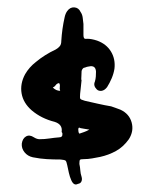

<svg xmlns="http://www.w3.org/2000/svg" viewBox="-20 -541 417 520"><path d="M201 -325Q200 -315 199 -305.5Q198 -296 197 -287Q196 -276 197.5 -273.5Q199 -271 210 -268Q228 -264 245.5 -260Q263 -256 281 -253Q286 -251 292.5 -249Q299 -247 306 -244Q330 -233 336.5 -209.5Q343 -186 329 -164Q314 -143 294 -132Q274 -121 251 -116Q241 -114 229.5 -112Q218 -110 207 -110Q198 -110 196.5 -108Q195 -106 195 -97Q197 -88 197.5 -79.5Q198 -71 201 -62Q203 -55 200.5 -49.5Q198 -44 191 -43Q180 -37 173 -53Q169 -62 166.5 -73Q164 -84 162 -94Q160 -104 157.5 -106Q155 -108 144 -109Q125 -109 107 -110Q89 -111 69 -115Q55 -118 46.5 -128.5Q38 -139 39 -152Q41 -166 50.5 -171.5Q60 -177 72 -169Q80 -164 87 -164Q101 -164 114 -166Q127 -168 140 -169Q150 -169 149 -179Q149 -181 148 -182Q147 -183 147 -184Q150 -204 128 -211Q92 -220 66 -242Q43 -262 38.5 -288Q34 -314 48 -340Q59 -359 77 -373Q89 -383 102.5 -391.5Q116 -400 131 -407Q138 -411 142 -416Q146 -421 146 -430Q148 -463 155 -494Q157 -504 162 -511Q170 -522 181.5 -521Q193 -520 198 -509Q203 -502 204 -493Q205 -484 206 -476V-446Q206 -441 207.5 -438Q209 -435 216 -436Q228 -436 243 -431Q268 -422 280.5 -401.5Q293 -381 290 -355Q288 -342 282.5 -329Q277 -316 270 -305Q263 -296 255 -295Q247 -294 242 -299Q232 -309 237 -320Q239 -327 239.5 -333.5Q240 -340 240 -347Q239 -365 221 -361Q219 -361 215.5 -360Q212 -359 210 -358Q204 -358 201 -349Q201 -343 200.5 -336.5Q200 -330 200 -325ZM140 -316Q134 -315 131 -310.5Q128 -306 123 -304Q132 -295 143 -295Q141 -300 142 -306Q143 -312 140 -316ZM222 -190Q215 -191 209.5 -192Q204 -193 198 -194Q192 -198 192 -190Q192 -188 192.5 -184.5Q193 -181 195 -179Q201 -181 208 -183.5Q215 -186 222 -190Z"/></svg>

Font: Delicious Handrawn
Style: Regular
Weight: 400
Designer: Agung Rohmat
Foundry: Agung Rohmat
Version: Version 1.002; ttfautohint (v1.8.4.7-5d5b);gftools[0.9.27]